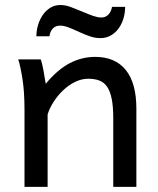

<svg xmlns="http://www.w3.org/2000/svg" viewBox="-20 -730 619 750"><path d="M422.4 0V-268.6Q422.4 -314.5 416.3 -344.2Q410.2 -374 398.2 -391.4Q386.2 -408.7 367.9 -415.5Q349.6 -422.4 324.7 -422.4Q298.3 -422.4 273.2 -409.9Q248 -397.5 227.1 -377.7Q206.1 -357.9 189.9 -333Q173.8 -308.1 166 -283.2V0H75.7V-300.3Q75.7 -372.6 67.6 -422.6Q59.6 -472.7 51.3 -498H139.2Q142.1 -490.2 145 -477.8Q147.9 -465.3 150.4 -451.7Q152.8 -438 154.8 -424.8L158.7 -402.8Q205.1 -458.5 252.4 -483.2Q299.8 -507.8 351.6 -507.8Q429.7 -507.8 471.2 -456.8Q512.7 -405.8 512.7 -305.2V0ZM122.1 -588.4Q122.1 -610.8 128.7 -632.6Q135.3 -654.3 147.2 -671.6Q159.2 -689 176.5 -699.7Q193.8 -710.4 215.8 -710.4Q226.1 -710.4 235.8 -708.5Q245.6 -706.5 255.6 -702.9Q265.6 -699.2 276.6 -694.6Q287.6 -689.9 300.3 -685.1Q313.5 -679.7 324 -675.3Q334.5 -670.9 343.5 -668Q352.5 -665 360.4 -663.3Q368.2 -661.6 376 -661.6Q393.1 -661.6 404.1 -673.8Q415 -686 417.5 -703.1H468.8Q468.8 -679.7 462.2 -657.7Q455.6 -635.7 443.1 -618.7Q430.7 -601.6 412.6 -591.3Q394.5 -581.1 372.1 -581.1Q352.5 -581.1 332.8 -587.6Q313 -594.2 290.5 -604.5Q262.2 -617.7 245.4 -623.8Q228.5 -629.9 214.8 -629.9Q196.8 -629.9 186 -618.2Q175.3 -606.4 173.3 -588.4Z"/></svg>

Font: Andika Phon
Style: Regular
Weight: 400
Designer: Victor Gaultney, Annie Olsen, Julie Remington, Don Collingsworth, Eric Hays, Becca Hirsbrunner
Foundry: SIL International
Version: Version 5.000